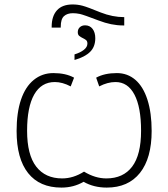

<svg xmlns="http://www.w3.org/2000/svg" viewBox="-20 -829 751 858"><path d="M353.5 -16.6Q309.1 9.3 254.4 9.3Q157.2 9.3 105.7 -55.4Q54.2 -120.1 54.2 -243.7Q54.2 -325.2 73.7 -383.3Q93.3 -441.4 130.9 -471.9Q168.5 -502.4 218.3 -502.4Q273.9 -502.4 311 -481.9L295.9 -442.9Q258.8 -462.4 225.1 -462.4Q164.6 -462.4 132.8 -406.5Q101.1 -350.6 101.1 -244.6Q101.1 -137.2 141.8 -84.5Q182.6 -31.7 257.8 -31.7Q307.6 -31.7 355.5 -62Q405.3 -31.7 455.1 -31.7Q530.8 -31.7 570.6 -84.5Q610.4 -137.2 610.4 -244.6Q610.4 -350.1 580.8 -406.2Q551.3 -462.4 496.1 -462.4Q460.9 -462.4 423.3 -442.9L409.7 -481.9Q446.8 -502.4 502.4 -502.4Q549.8 -502.4 585 -472.2Q620.1 -441.9 638.9 -383.3Q657.7 -324.7 657.7 -243.7Q657.7 -122.1 605.5 -56.4Q553.2 9.3 457 9.3Q398.9 9.3 353.5 -16.6ZM405.8 -658.2Q405.8 -620.1 382.6 -597.2Q359.4 -574.2 313 -561V-585.9Q338.9 -593.8 354.7 -606.2Q370.6 -618.7 370.6 -634.3Q370.6 -645.5 364 -650.4Q357.4 -655.3 349.1 -659.2Q340.8 -663.1 334.2 -668.5Q327.6 -673.8 327.6 -685.1Q327.6 -699.2 336.9 -707.5Q346.2 -715.8 360.4 -715.8Q381.3 -715.8 393.6 -700Q405.8 -684.1 405.8 -658.2ZM535.2 -715.3H529.3Q478 -715.3 420.9 -737.3Q353 -763.2 337.2 -766.6Q321.3 -770 305.7 -770Q280.3 -770 265.9 -756.8Q251.5 -743.7 251.5 -709.5V-705.6H210.9V-709.5Q210.9 -756.8 234.6 -783Q258.3 -809.1 304.7 -809.1Q327.6 -809.1 349.4 -803.2Q371.1 -797.4 429.7 -773.4Q482.9 -752.4 535.2 -752.4Z"/></svg>

Font: Bpm'online Open Sans Light
Style: Regular
Weight: 300
Foundry: Ascender Corporation
Version: Version 1.10